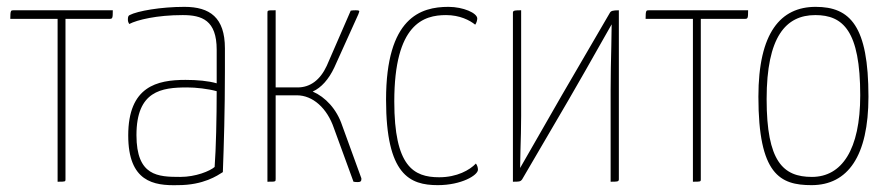

<svg xmlns="http://www.w3.org/2000/svg" viewBox="-20 -530 2593 560"><path d="M171 -475H299C308 -475 309 -476 309 -500H19C12 -500 10 -500 10 -475H148V0C170 0 171 0 171 -7V-9Z M636 -389C636 -479 592 -510 518 -510C449 -510 381 -498 358 -486C354 -484 353 -480 353 -473C353 -468 354 -465 357 -460C380 -472 437 -486 513 -486C569 -486 612 -471 612 -385V-287C588 -294 555 -297 521 -297C438 -297 354 -278 354 -135C354 0 428 12 499 10C574 10 614 -18 630 -28C633 -108 636 -209 636 -323ZM612 -264C612 -187 610 -96 606 -43C592 -31 551 -14 506 -14C441 -14 378 -16 378 -136C378 -265 451 -275 526 -275C551 -275 587 -271 612 -264Z M933 -338C914 -297 885 -275 848 -275H784V-500C760 -500 760 -500 760 -492V0C784 0 784 0 784 -8V-252H846C892 -252 934 -215 954 -156L1011 0C1015 1 1020 1 1024 1C1031 1 1034 -1 1034 -7V-10L978 -164C962 -212 929 -247 892 -263C917 -274 939 -299 955 -333L1025 -488C1026 -492 1028 -495 1028 -497C1028 -499 1025 -500 1018 -500C1013 -500 1008 -500 1003 -499Z M1372 -476C1372 -492 1331 -510 1288 -510C1207 -510 1106 -479 1106 -239C1106 -20 1175 10 1257 10C1326 10 1374 -19 1374 -35C1374 -41 1372 -48 1368 -53C1350 -34 1313 -13 1261 -13C1186 -13 1130 -45 1130 -234C1130 -461 1216 -486 1281 -486C1321 -486 1350 -471 1366 -458C1370 -463 1372 -472 1372 -476Z M1618 -251 1497 -40C1497 -57 1498 -74 1498 -91C1499 -125 1500 -158 1500 -192V-500C1483 -500 1476 -500 1476 -493V0C1494 0 1498 0 1503 -7L1638 -238C1671 -295 1703 -351 1735 -408C1745 -425 1754 -442 1764 -459C1764 -438 1763 -416 1763 -395C1762 -353 1761 -311 1761 -268V0C1780 0 1785 0 1785 -7V-500C1767 -500 1762 -498 1759 -493Z M2024 -475H2152C2161 -475 2162 -476 2162 -500H1872C1865 -500 1863 -500 1863 -475H2001V0C2023 0 2024 0 2024 -7V-9Z M2192 -248C2192 -21 2255 10 2347 10C2453 10 2513 -75 2513 -248C2513 -454 2460 -510 2359 -510C2257 -510 2192 -435 2192 -248ZM2216 -241C2216 -423 2272 -486 2358 -486C2439 -486 2489 -440 2489 -252C2489 -93 2435 -14 2348 -14C2264 -14 2216 -59 2216 -241Z"/></svg>

Font: Yanone Kaffeesatz Extra Light
Style: Regular
Weight: 200
Designer: Yanone (Cyrillic: Daniel Pouzeot & Huerta Tipografica)
Foundry: Yanone
Version: Version 1.100;PS 001.100;hotconv 1.0.70;makeotf.lib2.5.58329